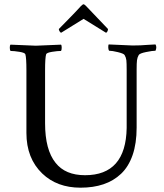

<svg xmlns="http://www.w3.org/2000/svg" viewBox="-20 -870 763 894"><path d="M253.9 -734.9Q267.1 -748.5 300.3 -782.2Q333.5 -815.9 356.9 -841.8Q365.2 -850.1 369.1 -850.1Q372.6 -850.1 380.9 -841.8Q401.4 -819.8 431.6 -788.6Q461.9 -757.3 482.9 -734.9Q482.9 -729.5 480 -723.6Q477.1 -717.8 473.1 -717.8L369.1 -782.2L265.1 -717.8Q261.2 -717.8 257.6 -723.9Q253.9 -730 253.9 -734.9ZM28.8 -632.8Q25.9 -636.7 25.6 -647.5Q25.4 -658.2 28.8 -662.1Q131.3 -657.2 147 -657.2Q161.6 -657.2 264.2 -662.1Q267.6 -658.2 267.3 -647.5Q267.1 -636.7 264.2 -632.8Q248 -632.8 222.4 -628.7Q196.8 -624.5 194.8 -617.2Q189.9 -601.1 189.9 -543V-295.9Q189.9 -172.4 238.8 -111.8Q284.2 -54.2 376 -54.2Q565.9 -54.2 569.8 -273.9V-544.9Q569.8 -576.2 568.4 -589.4Q566.9 -602.5 560.1 -613.8Q556.2 -620.6 529.1 -627.2Q502 -633.8 487.8 -633.8Q484.4 -638.7 484.1 -648.9Q483.9 -659.2 485.8 -663.1Q585.9 -658.2 597.2 -658.2Q617.7 -658.2 633.3 -658.9Q648.9 -659.7 668 -661.1Q687 -662.6 704.1 -663.1Q711.4 -650.9 704.1 -633.8Q689.9 -633.8 660.2 -627.7Q630.4 -621.6 626 -613.8Q619.6 -603 617.9 -589.6Q616.2 -576.2 616.2 -545.9V-275.9Q616.2 -202.1 597.4 -147.9Q578.6 -93.8 543.7 -60.8Q508.8 -27.8 461.7 -12Q414.6 3.9 355 3.9Q245.6 3.9 176.8 -62Q103 -132.8 103 -251V-543Q103 -601.1 98.1 -617.2Q96.2 -624.5 70.6 -628.7Q44.9 -632.8 28.8 -632.8Z"/></svg>

Font: Crimson
Style: Roman
Weight: 400
Version: Version 0.8